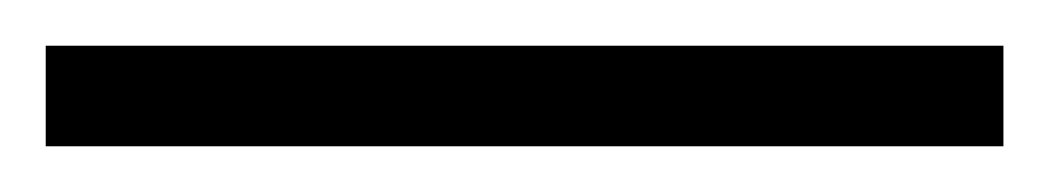

<svg xmlns="http://www.w3.org/2000/svg" viewBox="-22 67 459 84"><path d="M417 131H-2V87H417Z"/></svg>

Font: Noto Sans ExtraCondensed Light
Style: Regular
Weight: 300
Width: 2
Designer: Monotype Design Team
Foundry: Monotype Imaging Inc.
Version: Version 2.013; ttfautohint (v1.8.4.7-5d5b)